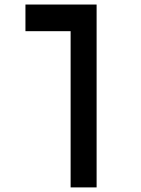

<svg xmlns="http://www.w3.org/2000/svg" viewBox="-20 -606 626 851"><path d="M408.2 224.6V-585.9H92.8V-467.8H293V224.6Z"/></svg>

Font: Cascadia Mono SemiBold
Style: Regular
Weight: 600
Monospace: yes
Designer: Aaron Bell
Foundry: Saja Typeworks
Version: Version 2404.023